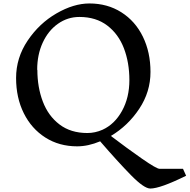

<svg xmlns="http://www.w3.org/2000/svg" viewBox="-20 -826 1096 1110"><path d="M849 264Q813 264 737 186.5Q661 109 559 -9Q490 20 426 20Q322 20 242 -31Q162 -82 117.5 -171.5Q73 -261 73 -375Q73 -492 140 -591.5Q207 -691 306.5 -748.5Q406 -806 497 -806Q601 -806 681.5 -755Q762 -704 806 -614Q850 -524 850 -410Q850 -295 785 -197Q720 -99 621 -40Q717 33 801 91.5Q885 150 903 150H1038L1056 190Q906 264 849 264ZM485 -57Q530 -57 573 -76Q643 -108 685.5 -185Q728 -262 728 -363Q728 -464 696.5 -546.5Q665 -629 600 -678.5Q535 -728 439 -728Q371 -728 315 -688.5Q259 -649 227 -579.5Q195 -510 195 -423L196 -422Q196 -322 227.5 -239Q259 -156 324 -106.5Q389 -57 485 -57Z"/></svg>

Font: Inknut Antiqua Light
Style: Regular
Weight: 300
Designer: Claus Eggers Sørensen
Foundry: Claus Eggers Sørensen
Version: Version 1.003; ttfautohint (v1.8.2) -l 8 -r 50 -G 200 -x 14 